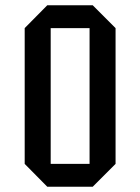

<svg xmlns="http://www.w3.org/2000/svg" viewBox="-20 -711 533 731"><path d="M420 -87 333 0H160L74 -87V-604L160 -691H333L420 -604ZM321 -87V-604H173V-87Z"/></svg>

Font: Iceberg
Style: Regular
Weight: 400
Designer: Victor Kharyk
Foundry: Cyreal (www.cyreal.org)
Version: Version 1.002